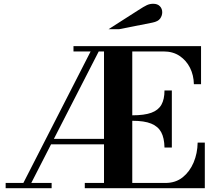

<svg xmlns="http://www.w3.org/2000/svg" viewBox="-20 -999 1143 1019"><path d="M10 0V-28H104L461 -726H370V-754H1047V-552H1009Q1008 -600 988.5 -639Q969 -678 933.5 -702Q898 -726 848 -726H682V-387Q746 -387 783 -400.5Q820 -414 836.5 -443Q853 -472 853 -519H892V-216H853Q852 -267 835.5 -297.5Q819 -328 782.5 -343Q746 -358 682 -358V-28H858Q912 -28 949.5 -58Q987 -88 1007.5 -136.5Q1028 -185 1029 -242H1067V0H430V-28H532V-233H251L146 -28H254V0ZM266 -262H532V-726H504ZM556 -844 714 -945Q743 -964 759 -971.5Q775 -979 793 -979Q816 -979 828.5 -966Q841 -953 841 -934Q841 -916 830 -900.5Q819 -885 789 -879L612 -844Z"/></svg>

Font: Libre Bodoni SemiBold
Style: Regular
Weight: 600
Designer: Pablo Impallari, Rodrigo Fuenzalida
Foundry: Impallari Type
Version: Version 2.005;gftools[0.9.23]